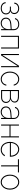

<svg xmlns="http://www.w3.org/2000/svg" viewBox="2536 -3114 590 5703"><g transform="rotate(90 2831.5 -263.0)"><path d="M226.6 -19.5Q272 -19.5 306.2 -34.9Q340.3 -50.3 359.1 -78.6Q377.9 -106.9 377.9 -143.6Q377.9 -177.2 363.3 -203.4Q348.6 -229.5 324.2 -244.4Q299.8 -259.3 271.5 -260.7H176.8V-291H268.6Q314.9 -297.9 340.6 -322.5Q366.2 -347.2 366.2 -389.6Q366.2 -424.8 349.6 -451.4Q333 -478 302.5 -492.4Q272 -506.8 232.4 -506.8Q192.4 -506.8 160.6 -492.2Q128.9 -477.5 110.4 -450.9Q91.8 -424.3 89.8 -390.6H57.6Q59.6 -434.1 82.5 -467.3Q105.5 -500.5 144.8 -518.8Q184.1 -537.1 232.4 -537.1Q281.7 -537.1 319.6 -518.1Q357.4 -499 377.9 -465.8Q398.4 -432.6 398.4 -390.6Q398.4 -349.1 376.5 -319.8Q354.5 -290.5 317.4 -279.3V-274.4Q342.8 -269.5 363.8 -251.2Q384.8 -232.9 397 -204.6Q409.2 -176.3 409.2 -143.6Q409.2 -98.6 386.7 -63.7Q364.3 -28.8 322.8 -9Q281.2 10.7 226.6 10.7Q174.3 10.7 133.5 -7.6Q92.8 -25.9 69.6 -59.1Q46.4 -92.3 44.9 -135.7H77.1Q79.1 -100.6 97.9 -74.5Q116.7 -48.3 149.7 -33.9Q182.6 -19.5 226.6 -19.5Z M692.4 -302.7Q729 -305.7 772.7 -308.8Q816.4 -312 846.7 -314V-377.9Q846.7 -417 828.9 -446.8Q811 -476.6 778.1 -492.7Q745.1 -508.8 701.2 -508.8Q643.6 -508.8 602.3 -483.2Q561 -457.5 550.8 -412.1H517.6Q523.9 -450.7 549.6 -479.2Q575.2 -507.8 614.7 -522.9Q654.3 -538.1 701.2 -538.1Q752 -538.1 792 -518.8Q832 -499.5 855 -462.6Q877.9 -425.8 877.9 -376V0H846.7V-102.5H843.8Q820.3 -50.8 774.4 -19.5Q728.5 11.7 668.9 11.7Q624 11.7 586.2 -6.8Q548.3 -25.4 526.1 -60.8Q503.9 -96.2 503.9 -144.5Q503.9 -209.5 548.6 -252Q593.3 -294.4 692.4 -302.7ZM670.9 -18.6Q720.2 -18.6 760.5 -44.4Q800.8 -70.3 823.7 -116.5Q846.7 -162.6 846.7 -220.7V-285.6L803.7 -282.2Q716.3 -274.9 701.2 -274.4Q536.1 -261.7 536.1 -144.5Q536.1 -106.9 553.7 -78.4Q571.3 -49.8 602.1 -34.2Q632.8 -18.6 670.9 -18.6Z M1043.9 -530.3H1421.9V0H1389.6V-500H1075.2V0H1043.9Z M1932.6 -530.3H1975.6V0H1944.3V-492.2L1627 0H1584V-530.3H1616.2V-38.1Z M2106.4 -263.7Q2106.4 -340.8 2135.3 -403.6Q2164.1 -466.3 2215.3 -502.2Q2266.6 -538.1 2331.1 -538.1Q2379.4 -538.1 2420.7 -517.6Q2461.9 -497.1 2489.3 -460Q2516.6 -422.9 2524.4 -375H2491.2Q2484.4 -413.6 2462.2 -443.8Q2439.9 -474.1 2406 -491Q2372.1 -507.8 2332 -507.8Q2276.9 -507.8 2232.7 -476.3Q2188.5 -444.8 2163.1 -389.2Q2137.7 -333.5 2137.7 -263.7Q2137.7 -195.3 2162.4 -139.4Q2187 -83.5 2231.2 -51.5Q2275.4 -19.5 2332 -19.5Q2372.6 -19.5 2406.7 -36.1Q2440.9 -52.7 2463.4 -83.5Q2485.8 -114.3 2492.2 -155.3H2525.4Q2517.6 -106 2490.7 -68.4Q2463.9 -30.8 2422.6 -10Q2381.3 10.7 2332 10.7Q2266.6 10.7 2215.3 -24.9Q2164.1 -60.5 2135.3 -123Q2106.4 -185.5 2106.4 -263.7Z M2654.3 -530.3H2851.6Q2934.6 -530.3 2981 -497.3Q3027.3 -464.4 3027.3 -405.3Q3027.3 -358.9 3002.2 -326.9Q2977.1 -294.9 2929.7 -280.3Q2980.5 -269 3009.8 -233.6Q3039.1 -198.2 3039.1 -145.5Q3039.1 -103.5 3018.8 -70.3Q2998.5 -37.1 2961.9 -18.6Q2925.3 0 2877.9 0H2654.3ZM3006.8 -148.4Q3006.8 -180.7 2992.7 -206.5Q2978.5 -232.4 2953.1 -247.1Q2927.7 -261.7 2895.5 -261.7H2685.5V-30.3H2877.9Q2916.5 -30.3 2945.8 -44.9Q2975.1 -59.6 2991 -86.4Q3006.8 -113.3 3006.8 -148.4ZM2996.1 -400.4Q2996.1 -448.2 2958.7 -474.1Q2921.4 -500 2851.6 -500H2685.5V-291H2861.3Q2900.9 -291 2931.6 -304.7Q2962.4 -318.4 2979.2 -343.3Q2996.1 -368.2 2996.1 -400.4Z M3330.1 -302.7Q3366.7 -305.7 3410.4 -308.8Q3454.1 -312 3484.4 -314V-377.9Q3484.4 -417 3466.6 -446.8Q3448.7 -476.6 3415.8 -492.7Q3382.8 -508.8 3338.9 -508.8Q3281.2 -508.8 3240 -483.2Q3198.7 -457.5 3188.5 -412.1H3155.3Q3161.6 -450.7 3187.3 -479.2Q3212.9 -507.8 3252.4 -522.9Q3292 -538.1 3338.9 -538.1Q3389.6 -538.1 3429.7 -518.8Q3469.7 -499.5 3492.7 -462.6Q3515.6 -425.8 3515.6 -376V0H3484.4V-102.5H3481.4Q3458 -50.8 3412.1 -19.5Q3366.2 11.7 3306.6 11.7Q3261.7 11.7 3223.9 -6.8Q3186 -25.4 3163.8 -60.8Q3141.6 -96.2 3141.6 -144.5Q3141.6 -209.5 3186.3 -252Q3231 -294.4 3330.1 -302.7ZM3308.6 -18.6Q3357.9 -18.6 3398.2 -44.4Q3438.5 -70.3 3461.4 -116.5Q3484.4 -162.6 3484.4 -220.7V-285.6L3441.4 -282.2Q3354 -274.9 3338.9 -274.4Q3173.8 -261.7 3173.8 -144.5Q3173.8 -106.9 3191.4 -78.4Q3209 -49.8 3239.7 -34.2Q3270.5 -18.6 3308.6 -18.6Z M3710.9 -280.3H4030.3V-530.3H4062.5V0H4030.3V-250H3710.9V0H3678.7V-530.3H3710.9Z M4194.3 -263.7Q4194.3 -341.3 4223.4 -404.1Q4252.4 -466.8 4303.2 -502.4Q4354 -538.1 4417 -538.1Q4477.1 -538.1 4527.1 -505.4Q4577.1 -472.7 4606.4 -414.8Q4635.7 -356.9 4635.7 -285.2V-260.7H4225.6Q4226.1 -192.9 4250.5 -137.9Q4274.9 -83 4320.6 -51.3Q4366.2 -19.5 4427.7 -19.5Q4470.2 -19.5 4502.7 -34.4Q4535.2 -49.3 4555.7 -70.1Q4576.2 -90.8 4586.9 -111.3H4621.1Q4609.9 -80.6 4583.5 -52.7Q4557.1 -24.9 4517.1 -7.1Q4477.1 10.7 4427.7 10.7Q4358.4 10.7 4305.4 -24.9Q4252.4 -60.5 4223.4 -123Q4194.3 -185.5 4194.3 -263.7ZM4603.5 -291Q4603.5 -350.6 4578.6 -400.4Q4553.7 -450.2 4511 -479Q4468.3 -507.8 4417 -507.8Q4366.2 -507.8 4324 -479.5Q4281.7 -451.2 4255.6 -401.6Q4229.5 -352.1 4226.1 -291Z M4710.9 -530.3H5100.6V-500H4922.9V0H4891.6V-500H4710.9Z M5167.5 -263.7Q5167.5 -341.8 5196.3 -404.3Q5225.1 -466.8 5276.1 -502.4Q5327.1 -538.1 5390.1 -538.1Q5453.1 -538.1 5504.4 -502.4Q5555.7 -466.8 5584.7 -404.1Q5613.8 -341.3 5613.8 -263.7Q5613.8 -185.5 5584.7 -123Q5555.7 -60.5 5504.4 -24.9Q5453.1 10.7 5390.1 10.7Q5327.1 10.7 5276.1 -24.9Q5225.1 -60.5 5196.3 -123Q5167.5 -185.5 5167.5 -263.7ZM5581.5 -263.7Q5581.5 -332 5556.9 -387.7Q5532.2 -443.4 5488.5 -475.6Q5444.8 -507.8 5390.1 -507.8Q5335.4 -507.8 5291.7 -475.6Q5248 -443.4 5223.4 -387.7Q5198.7 -332 5198.7 -263.7Q5198.7 -195.3 5223.4 -139.6Q5248 -84 5291.7 -51.8Q5335.4 -19.5 5390.1 -19.5Q5445.3 -19.5 5489 -51.8Q5532.7 -84 5557.1 -139.6Q5581.5 -195.3 5581.5 -263.7Z"/></g></svg>

Font: Pretendard GOV Thin
Style: Regular
Weight: 100
Designer: Base glyphs from Inter by Rasmus Andersson; Hangeul glyphs from Noto Sans CJK(Source Han Sans) by Jang Soo-young and Kan
Foundry: Kil Hyung-jin
Version: Version 1.309